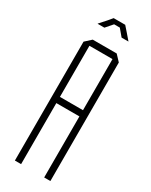

<svg xmlns="http://www.w3.org/2000/svg" viewBox="-218 -890 739 937"><g transform="rotate(30 152.0 -421.5)"><path d="M52 0V-670L86 -701H221L252 -668V0H217V-344H87V0ZM87 -667V-379H217V-667ZM101 -818 122 -843H187L209 -818L241 -781V-780H203L171 -818H139L106 -780H68V-781Z"/></g></svg>

Font: Foldit Thin ExtraLight
Style: Regular
Weight: 250
Version: Version 1.003